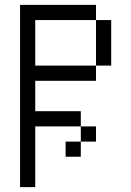

<svg xmlns="http://www.w3.org/2000/svg" viewBox="-20 -645 540 790"><path d="M375 -62.5V-125H312.5V-62.5H250V0H312.5V-62.5ZM62.5 -625Q62.5 -625 62.5 125H125Q125 125 125 -125H312.5V-187.5H125Q125 -187.5 125 -312.5H375V-375H125V-562.5H375V-375H437.5V-562.5H375V-625Z"/></svg>

Font: CalcUnifontExMono
Style: Regular
Weight: 500
Version: Version 15.0.06